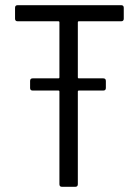

<svg xmlns="http://www.w3.org/2000/svg" viewBox="-20 -720 536 740"><path d="M447 -638H284Q280 -638 280 -634V-422Q280 -418 284 -418H378Q388 -418 388 -408V-381Q388 -371 378 -371H284Q280 -371 280 -367V-10Q280 0 270 0H219Q209 0 209 -10V-367Q209 -371 205 -371H106Q96 -371 96 -381V-408Q96 -418 106 -418H205Q209 -418 209 -422V-634Q209 -638 205 -638H48Q38 -638 38 -648V-690Q38 -700 48 -700H447Q457 -700 457 -690V-648Q457 -638 447 -638Z"/></svg>

Font: Barlow Semi Condensed
Style: Regular
Weight: 400
Width: 4
Designer: Jeremy Tribby
Foundry: Tribby Type
Version: Version 1.408;December 10, 2018;FontCreator 11.5.0.2430 64-b